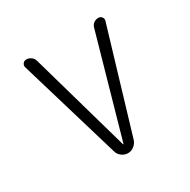

<svg xmlns="http://www.w3.org/2000/svg" viewBox="-124 -637 748 755"><g transform="rotate(-30 250.0 -260.0)"><path d="M205.1 -34.2 68.4 -494.1Q65.4 -503.9 71.3 -511.7Q77.1 -519.5 86.9 -519.5Q98.6 -519.5 108.4 -512.2Q118.2 -504.9 121.1 -494.1L250 -40H251H252L380.9 -495.1Q383.8 -505.9 393.1 -512.7Q402.3 -519.5 414.1 -519.5Q423.8 -519.5 429.7 -511.7Q435.5 -503.9 432.6 -495.1L294.9 -34.2Q290 -19.5 277.8 -9.8Q265.6 0 250 0Q234.4 0 221.7 -9.8Q209 -19.5 205.1 -34.2Z"/></g></svg>

Font: Rounded-X Mgen+ 1m light
Style: Regular
Weight: 200
Designer: [Source Han Sans]
Ryoko NISHIZUKA  (kana & ideographs); Paul D. Hunt (Latin, Greek & Cyrillic); Wenlong ZHANG  (bopomofo
Version: Version 1.059.20150602